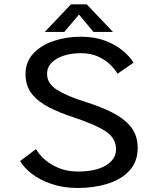

<svg xmlns="http://www.w3.org/2000/svg" viewBox="-20 -880 750 910"><path d="M349.5 11Q280.5 11 225 -7.8Q169.5 -26.5 131.2 -56Q93 -85.5 75.5 -117L151 -173.5Q163 -150 190.5 -125.2Q218 -100.5 258.2 -83.8Q298.5 -67 350 -67Q433.5 -67 481.8 -96Q530 -125 530 -172Q530 -225.5 480.5 -257.8Q431 -290 328.5 -324Q262.5 -345.5 211.2 -371.8Q160 -398 130.5 -435.8Q101 -473.5 101 -529Q101 -587 138 -626.5Q175 -666 234.8 -686Q294.5 -706 364 -706Q427.5 -706 477.2 -687.5Q527 -669 561.2 -640.5Q595.5 -612 613 -583L537 -530.5Q524.5 -552.5 501 -575Q477.5 -597.5 443 -612.8Q408.5 -628 362.5 -628Q319.5 -628 283.2 -616.5Q247 -605 225 -583Q203 -561 203 -529.5Q203 -484 250.2 -454.2Q297.5 -424.5 382 -398Q451 -376.5 508 -348.8Q565 -321 598.8 -280.5Q632.5 -240 632.5 -179Q632.5 -113 593.2 -71Q554 -29 489.5 -9Q425 11 349.5 11ZM515.5 -728.5H423L354.5 -811L284.5 -728.5H192L316.5 -859.5H391Z"/></svg>

Font: League Mono
Style: Regular
Weight: 400
Width: 6
Designer: Tyler Finck
Foundry: The League of Moveable Type / Tyler Finck
Version: Version 2.300;RELEASE